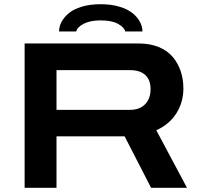

<svg xmlns="http://www.w3.org/2000/svg" viewBox="-20 -894 960 914"><path d="M261.2 -744.1Q261.2 -767.6 272.9 -789.8Q284.7 -812 307.6 -831.3Q330.6 -850.6 369.9 -862.3Q409.2 -874 459 -874Q508.8 -874 548.1 -862.3Q587.4 -850.6 610.8 -831.5Q634.3 -812.5 646.2 -790Q658.2 -767.6 658.2 -744.1H576.2Q571.8 -763.7 542.2 -780.3Q512.7 -796.9 459 -796.9Q409.7 -796.9 378.7 -781Q347.7 -765.1 342.8 -744.1ZM97.2 0V-687H641.1Q693.8 -687 735.1 -670.2Q776.4 -653.3 801.8 -623.5Q827.1 -593.8 840.1 -555.4Q853 -517.1 853 -472.2Q853 -408.7 820.3 -355.7Q787.6 -302.7 724.1 -273.9L870.1 0H699.2L573.2 -245.1H249V0ZM249 -371.1H599.1Q645 -371.1 670.9 -397.9Q696.8 -424.8 696.8 -469.2Q696.8 -513.2 671.9 -536.6Q647 -560.1 599.1 -560.1H249Z"/></svg>

Font: Archivo Expanded SemiBold
Style: Regular
Weight: 600
Width: 7
Designer: Hector Gatti
Foundry: Omnibus-Type
Version: Version 2.001